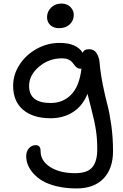

<svg xmlns="http://www.w3.org/2000/svg" viewBox="-20 -762 688 1070"><path d="M309.1 -605Q278.3 -605 260.3 -622.3Q242.2 -639.6 242.2 -666Q242.2 -697.8 265.1 -720Q288.1 -742.2 321.8 -742.2Q353.5 -742.2 372.3 -723.1Q391.1 -704.1 391.1 -679.2Q391.1 -647.9 368.9 -626.5Q346.7 -605 309.1 -605ZM407.2 288.1Q346.7 288.1 297.6 276.4Q248.5 264.6 217.3 246.1Q186 227.5 164.8 203.4Q143.6 179.2 134.8 155.3Q126 131.3 126 107.9Q126 82.5 141.1 64.7Q156.2 46.9 179.2 46.9Q206.1 46.9 206.1 79.1Q206.1 134.8 259.8 168.9Q313.5 203.1 398.9 203.1Q466.8 203.1 494.4 170.2Q522 137.2 522 69.8Q522 12.2 514.6 -36.4Q507.3 -85 489 -155Q470.7 -225.1 467.8 -238.8Q439.5 -170.4 385.7 -136.7Q332 -103 262.2 -103Q164.6 -103 108.9 -149.9Q53.2 -196.8 53.2 -284.2Q53.2 -346.7 89.4 -402.1Q125.5 -457.5 185.3 -490.2Q245.1 -522.9 312 -522.9Q406.7 -522.9 440.9 -467.8Q447.8 -487.8 477.1 -487.8Q503.9 -487.8 518.3 -465.8Q532.7 -443.8 535.2 -411.1Q540.5 -351.1 553.5 -287.1Q566.4 -223.1 578.6 -178Q590.8 -132.8 600.3 -64Q609.9 4.9 609.9 80.1Q609.9 177.7 556.9 232.9Q503.9 288.1 407.2 288.1ZM142.1 -283.2Q142.1 -188 262.2 -188Q331.1 -188 376.7 -234.6Q422.4 -281.2 434.1 -379.9Q432.1 -378.9 428.2 -378.9Q417 -378.9 408.7 -385Q400.4 -391.1 394.5 -399.7Q388.7 -408.2 381.3 -416.5Q374 -424.8 360.1 -430.9Q346.2 -437 326.2 -437Q252.4 -437 197.3 -390.1Q142.1 -343.3 142.1 -283.2Z"/></svg>

Font: Shantell Sans Irregular Bouncy
Style: Regular
Weight: 400
Designer: Stephen Nixon, Anya Danilova, Shantell Martin
Foundry: Arrow Type
Version: Version 1.006;[9816181b4]